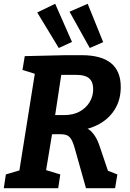

<svg xmlns="http://www.w3.org/2000/svg" viewBox="-21 -996 690 1016"><path d="M-1 0 10 -73 98 -99 79 -78 166 -623 181 -600 98 -626 110 -699 326 -704H411Q618 -704 618 -536Q618 -470 588.5 -420.5Q559 -371 506.5 -341Q454 -311 384 -304L383 -327Q437 -327 463.5 -299Q490 -271 504 -229L555 -78L521 -104L600 -73L588 0H434L378 -199Q367 -241 356 -259Q345 -277 328.5 -282Q312 -287 283 -286L231 -285L258 -307L220 -78L212 -99L298 -73L287 0ZM266 -355 249 -387H317Q367 -387 401 -406Q435 -425 453.5 -456Q472 -487 472 -523Q472 -552 462 -568Q452 -584 436.5 -590.5Q421 -597 406 -598.5Q391 -600 380 -600H287L307 -625ZM290 -742 176 -930 271 -976 360 -774ZM454 -742 347 -934 443 -976 525 -773Z"/></svg>

Font: Bitter Thin
Style: Bold Italic
Weight: 700
Italic angle: -9°
Version: Version 3.021